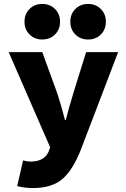

<svg xmlns="http://www.w3.org/2000/svg" viewBox="-20 -764 640 972"><path d="M147 188Q105 188 67 178L97 48Q116 54 133 54Q204 54 226 4L234 -18L24 -500H194L264 -308Q285 -249 309 -156H313Q322 -196 356 -308L416 -500H578L390 -8Q349 97 295.5 142.5Q242 188 147 188ZM258.5 -589.5Q233 -564 194 -564Q155 -564 129.5 -589.5Q104 -615 104 -654Q104 -693 129.5 -718.5Q155 -744 194 -744Q233 -744 258.5 -718.5Q284 -693 284 -654Q284 -615 258.5 -589.5ZM490.5 -589.5Q465 -564 426 -564Q387 -564 361.5 -589.5Q336 -615 336 -654Q336 -693 361.5 -718.5Q387 -744 426 -744Q465 -744 490.5 -718.5Q516 -693 516 -654Q516 -615 490.5 -589.5Z"/></svg>

Font: TypoPRO Source Code Pro
Style: Regular
Weight: 900
Monospace: yes
Designer: Paul D. Hunt, Teo Tuominen
Foundry: Adobe Systems Incorporated
Version: Version 2.010;PS 1.0;hotconv 1.0.84;makeotf.lib2.5.63406